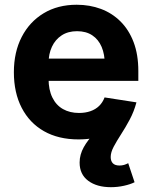

<svg xmlns="http://www.w3.org/2000/svg" viewBox="-20 -568 630 797"><path d="M305.7 10.7Q222.7 10.7 162.6 -23.4Q102.5 -57.6 70.1 -120.4Q37.6 -183.1 37.6 -268.1Q37.6 -351.6 70.1 -414.6Q102.5 -477.5 161.1 -512.9Q219.7 -548.3 298.3 -548.3Q352.5 -548.3 398.9 -531Q445.3 -513.7 480.2 -479Q515.1 -444.3 534.7 -392.8Q554.2 -341.3 554.2 -273.4V-232.4H96.7V-324.7H482.9L415 -300.3Q415 -342.3 401.9 -373.3Q388.7 -404.3 363 -421.4Q337.4 -438.5 299.8 -438.5Q262.2 -438.5 235.8 -421.1Q209.5 -403.8 195.6 -374Q181.6 -344.2 181.6 -305.7V-241.2Q181.6 -195.3 197.3 -163.3Q212.9 -131.3 241.5 -115.2Q270 -99.1 308.1 -99.1Q334 -99.1 355.2 -106.4Q376.5 -113.8 391.4 -128.2Q406.2 -142.6 414.1 -163.6L546.4 -143.1Q533.7 -96.7 500.7 -62.3Q467.8 -27.8 418.2 -8.5Q368.7 10.7 305.7 10.7ZM440.4 209Q381.8 209 346.2 182.4Q310.5 155.8 310.5 106.9Q310.5 89.8 314.9 74Q319.3 58.1 327.6 43.2Q335.9 28.3 347.4 13.2Q358.9 -2 372.1 -18.1L546.4 -143.1Q536.1 -104.5 518.3 -71.3Q500.5 -38.1 482.4 -10.3Q464.4 17.6 451.9 41Q439.5 64.5 439.5 84Q439.5 100.6 448.5 109.9Q457.5 119.1 476.1 119.1Q486.3 119.1 495.1 116.5Q503.9 113.8 512.2 109.4L538.6 188.5Q521 197.3 494.6 203.1Q468.3 209 440.4 209Z"/></svg>

Font: Inter 17pt
Style: Bold
Weight: 700
Version: Version 4.001;git-66647c0bb